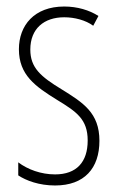

<svg xmlns="http://www.w3.org/2000/svg" viewBox="-20 -559 359 589"><path d="M285 -127C285 -213 235 -244 169 -285C105 -324 73 -351 73 -407C73 -471 115 -506 177 -506C209 -506 243 -497 266 -480L282 -510C254 -528 217 -539 177 -539C85 -539 38 -481 38 -408C38 -329 88 -294 156 -252C215 -216 249 -193 249 -128C249 -62 215 -24 149 -24C106 -24 65 -39 36 -61V-21C60 -5 100 10 149 10C239 10 285 -43 285 -127Z"/></svg>

Font: Noto Sans Bengali ExtraCondensed ExtraLight
Style: Regular
Weight: 200
Width: 2
Designer: Joana Ranito - Universal Thirst; Jelle Bosma - Monotype Design Team
Foundry: Universal Thirst ehf.
Version: Version 3.000